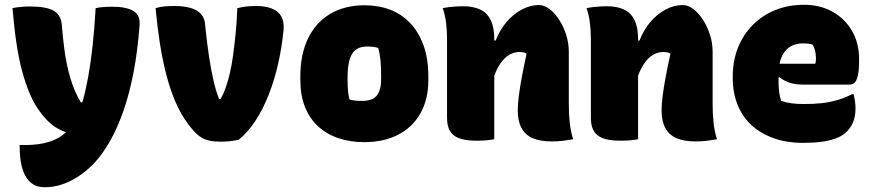

<svg xmlns="http://www.w3.org/2000/svg" viewBox="-20 -581 3640 801"><path d="M448 -553Q508 -553 537.5 -534.5Q567 -516 562 -472Q554 -367 537 -278.5Q520 -190 495 -118.5Q470 -47 438.5 8.5Q407 64 369 104Q338 135 304.5 156.5Q271 178 237 189Q203 200 168 200Q157 200 147.5 198.5Q138 197 130.5 194Q123 191 115.5 186Q108 181 101 174Q82 154 72 118Q62 82 62 28V24H68Q73 24 77.5 24Q82 24 87 24Q142 24 185.5 10.5Q229 -3 260 -34Q279 -53 295.5 -83.5Q312 -114 324.5 -157.5Q337 -201 347.5 -258Q358 -315 366 -387Q374 -459 379 -547Q387 -549 395 -550Q403 -551 411 -551.5Q419 -552 428.5 -552.5Q438 -553 448 -553ZM105 -554Q172 -554 203.5 -536.5Q235 -519 238 -476Q242 -427 247 -386.5Q252 -346 259 -313Q266 -280 274.5 -252Q283 -224 293.5 -200Q304 -176 317 -154H378L339 -17H332Q301 -17 273 -24Q245 -31 220.5 -45Q196 -59 175 -81Q154 -103 135.5 -131Q117 -159 101.5 -196.5Q86 -234 72.5 -283.5Q59 -333 49 -398.5Q39 -464 32 -547Q40 -549 48.5 -550Q57 -551 65.5 -552Q74 -553 83.5 -553.5Q93 -554 105 -554Z M706 -556Q746 -556 774.5 -548Q803 -540 819 -522Q835 -504 836 -475Q843 -404 852 -345Q861 -286 871.5 -241.5Q882 -197 894 -168H900Q912 -188 921.5 -215Q931 -242 939 -276Q947 -310 952.5 -351Q958 -392 963 -441Q968 -490 970 -547Q991 -552 1009 -554Q1027 -556 1049 -556Q1088 -556 1115 -545Q1142 -534 1154 -511.5Q1166 -489 1163 -456Q1156 -384 1140.5 -315.5Q1125 -247 1101 -186Q1077 -125 1045.5 -77Q1014 -29 976 2Q959 6 939.5 8Q920 10 901 10Q874 10 855 6Q836 2 821 -7Q806 -16 791 -32Q763 -62 740.5 -100Q718 -138 700.5 -184.5Q683 -231 669.5 -286.5Q656 -342 646 -407Q636 -472 629 -547Q646 -552 664 -554Q682 -556 706 -556Z M1501 -559Q1559 -559 1607.5 -540.5Q1656 -522 1691.5 -484.5Q1727 -447 1747 -391.5Q1767 -336 1767 -261V-247Q1767 -167 1734.5 -109Q1702 -51 1642 -19.5Q1582 12 1499 12Q1441 12 1392 -4.5Q1343 -21 1307.5 -53.5Q1272 -86 1252.5 -134.5Q1233 -183 1233 -248V-262Q1233 -354 1265 -420.5Q1297 -487 1357.5 -523Q1418 -559 1501 -559ZM1511 -387Q1483 -387 1465 -374Q1447 -361 1438.5 -332.5Q1430 -304 1430 -257V-246Q1430 -221 1432 -201Q1434 -181 1438 -166Q1449 -163 1460.5 -161.5Q1472 -160 1490 -160Q1518 -160 1535.5 -169Q1553 -178 1561.5 -198.5Q1570 -219 1570 -252V-263Q1570 -301 1567.5 -328.5Q1565 -356 1558 -381Q1548 -384 1537.5 -385.5Q1527 -387 1511 -387Z M2371 0Q2348 4 2327.5 6.5Q2307 9 2281 9Q2234 9 2202.5 -4.5Q2171 -18 2155.5 -47Q2140 -76 2140 -122Q2140 -145 2144.5 -181Q2149 -217 2157.5 -262Q2166 -307 2177 -357Q2172 -361 2164 -362.5Q2156 -364 2147 -364Q2131 -364 2115 -357.5Q2099 -351 2083.5 -335.5Q2068 -320 2054.5 -294Q2041 -268 2031 -229L2022 -412H2048Q2065 -456 2093 -489Q2121 -522 2156.5 -541Q2192 -560 2228 -560Q2251 -560 2273.5 -542.5Q2296 -525 2314 -496.5Q2332 -468 2342.5 -434Q2353 -400 2353 -365Q2353 -329 2353 -292.5Q2353 -256 2353 -219.5Q2353 -183 2353 -146Q2353 -103 2357 -68Q2361 -33 2371 0ZM2042 0Q2030 2 2018.5 3.5Q2007 5 1995 5.5Q1983 6 1971 6Q1935 6 1911 0.5Q1887 -5 1872.5 -17Q1858 -29 1851.5 -47Q1845 -65 1845 -91Q1845 -132 1845 -172.5Q1845 -213 1845 -254Q1845 -295 1845 -336.5Q1845 -378 1845 -420Q1845 -457 1840.5 -489.5Q1836 -522 1827 -547Q1841 -550 1855 -551.5Q1869 -553 1883 -554Q1897 -555 1910 -555Q1954 -555 1983 -541.5Q2012 -528 2027 -497.5Q2042 -467 2042 -419Q2042 -348 2042 -277Q2042 -206 2042 -136.5Q2042 -67 2042 0Z M2971 0Q2948 4 2927.5 6.5Q2907 9 2881 9Q2834 9 2802.5 -4.5Q2771 -18 2755.5 -47Q2740 -76 2740 -122Q2740 -145 2744.5 -181Q2749 -217 2757.5 -262Q2766 -307 2777 -357Q2772 -361 2764 -362.5Q2756 -364 2747 -364Q2731 -364 2715 -357.5Q2699 -351 2683.5 -335.5Q2668 -320 2654.5 -294Q2641 -268 2631 -229L2622 -412H2648Q2665 -456 2693 -489Q2721 -522 2756.5 -541Q2792 -560 2828 -560Q2851 -560 2873.5 -542.5Q2896 -525 2914 -496.5Q2932 -468 2942.5 -434Q2953 -400 2953 -365Q2953 -329 2953 -292.5Q2953 -256 2953 -219.5Q2953 -183 2953 -146Q2953 -103 2957 -68Q2961 -33 2971 0ZM2642 0Q2630 2 2618.5 3.5Q2607 5 2595 5.5Q2583 6 2571 6Q2535 6 2511 0.5Q2487 -5 2472.5 -17Q2458 -29 2451.5 -47Q2445 -65 2445 -91Q2445 -132 2445 -172.5Q2445 -213 2445 -254Q2445 -295 2445 -336.5Q2445 -378 2445 -420Q2445 -457 2440.5 -489.5Q2436 -522 2427 -547Q2441 -550 2455 -551.5Q2469 -553 2483 -554Q2497 -555 2510 -555Q2554 -555 2583 -541.5Q2612 -528 2627 -497.5Q2642 -467 2642 -419Q2642 -348 2642 -277Q2642 -206 2642 -136.5Q2642 -67 2642 0Z M3335 -561Q3401 -561 3452.5 -532.5Q3504 -504 3534 -453Q3564 -402 3564 -334V-331Q3564 -284 3558 -262Q3552 -240 3543 -234Q3534 -228 3524 -228H3332Q3296 -228 3271.5 -237Q3247 -246 3232 -259L3212 -251L3214 -315H3381Q3383 -320 3383.5 -326Q3384 -332 3384 -339Q3384 -354 3380.5 -369Q3377 -384 3370 -395Q3361 -398 3351.5 -399Q3342 -400 3329 -400Q3282 -400 3255 -367Q3228 -334 3228 -269V-240Q3228 -218 3230.5 -198Q3233 -178 3239 -160Q3260 -153 3282.5 -150Q3305 -147 3333 -147Q3374 -147 3407 -150.5Q3440 -154 3471.5 -163Q3503 -172 3535 -188H3541Q3545 -172 3547 -158Q3549 -144 3549 -129Q3549 -94 3538 -69Q3527 -44 3506 -26Q3490 -12 3465.5 -3Q3441 6 3408 10.5Q3375 15 3331 15Q3262 15 3207.5 -4.5Q3153 -24 3115 -59Q3077 -94 3057 -144Q3037 -194 3037 -255V-263Q3037 -327 3058.5 -381.5Q3080 -436 3120 -476.5Q3160 -517 3214.5 -539Q3269 -561 3335 -561Z"/></svg>

Font: Recursive Monospace Casual Black
Style: Regular
Weight: 900
Version: Version 1.047